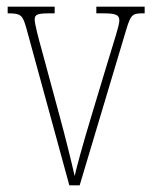

<svg xmlns="http://www.w3.org/2000/svg" viewBox="-20 -556 458 576"><path d="M60 -468 188 0H219L359 -468C373 -515 379 -516 412 -516H414V-536H269V-516H289C329 -516 338 -511 338 -494C338 -480 324 -439 301 -363L256 -214C227 -118 210 -55 204 -28C195 -68 174 -153 158 -211L105 -407C96 -439 84 -484 84 -498C84 -513 94 -516 130 -516H144V-536H3V-516C44 -516 48 -511 60 -468Z"/></svg>

Font: Noto Serif Devanagari ExtraCondensed Thin
Style: Regular
Weight: 100
Width: 2
Designer: Universal Thirst, Indian Type Foundry and the Monotype Design Team
Foundry: Monotype Imaging Inc.
Version: Version 2.004